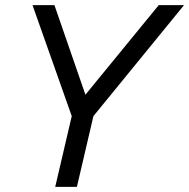

<svg xmlns="http://www.w3.org/2000/svg" viewBox="-20 -724 733 744"><path d="M311 -357 595 -704H693L342 -274L278 0H194L258 -274L106 -704H191Z"/></svg>

Font: CBA Beacon Sans
Style: Italic
Weight: 400
Italic angle: -13°
Designer: Wei Huang
Foundry: Wei Huang
Version: Version 1.002